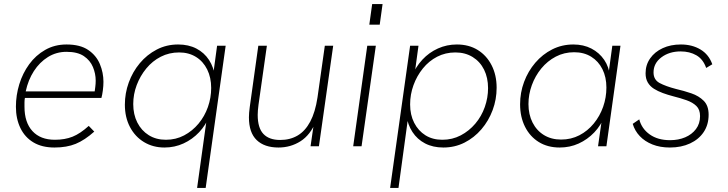

<svg xmlns="http://www.w3.org/2000/svg" viewBox="-20 -717 3567 941"><path d="M247 6Q186 6 144 -19Q102 -44 80 -89.5Q58 -135 58 -194Q58 -250 74.5 -304Q91 -358 123 -402Q155 -446 201.5 -472.5Q248 -499 306 -499Q373 -499 412.5 -472Q452 -445 469.5 -403Q487 -361 487 -316Q487 -296 484 -273.5Q481 -251 477 -237H102Q100 -226 100 -215Q100 -204 100 -194Q100 -117 139 -74.5Q178 -32 249 -32Q298 -32 335.5 -47Q373 -62 415 -100L442 -72Q395 -30 351 -12Q307 6 247 6ZM443 -261Q445 -276 447 -291Q449 -306 449 -322Q449 -356 435.5 -388.5Q422 -421 391 -442Q360 -463 306 -463Q256 -463 215 -437.5Q174 -412 146 -368.5Q118 -325 106 -269H456Z M946 204 997 -162 1007 -150Q989 -104 956 -69Q923 -34 879.5 -14Q836 6 786 6Q730 6 686 -20.5Q642 -47 617 -94.5Q592 -142 592 -204Q592 -260 611 -312.5Q630 -365 665 -407Q700 -449 748 -474Q796 -499 853 -499Q904 -499 942.5 -479Q981 -459 1004.5 -423Q1028 -387 1034 -339L1022 -331L1044 -493H1086L988 204ZM793 -32Q842 -32 882.5 -53.5Q923 -75 953 -111Q983 -147 999 -192.5Q1015 -238 1015 -286Q1015 -337 995.5 -376.5Q976 -416 940.5 -438Q905 -460 858 -460Q809 -460 768 -439Q727 -418 697 -381.5Q667 -345 650 -300Q633 -255 633 -207Q633 -156 653 -116.5Q673 -77 709 -54.5Q745 -32 793 -32Z M1345 6Q1276 6 1238 -30.5Q1200 -67 1200 -142Q1200 -153 1201 -165Q1202 -177 1204 -192L1246 -493H1288L1247 -204Q1245 -190 1244 -176.5Q1243 -163 1243 -154Q1243 -90 1271 -60.5Q1299 -31 1353 -31Q1402 -31 1439 -53Q1476 -75 1500.5 -121Q1525 -167 1536 -239L1572 -493H1613L1543 0H1502L1520 -124L1529 -123Q1501 -55 1452.5 -24.5Q1404 6 1345 6Z M1711 0 1780 -493H1822L1752 0ZM1790 -596 1804 -697H1855L1841 -596Z M1892 204 1990 -493H2031L2009 -331L1997 -340Q2017 -389 2050 -424.5Q2083 -460 2126.5 -479.5Q2170 -499 2219 -499Q2278 -499 2321.5 -472Q2365 -445 2389.5 -397Q2414 -349 2414 -287Q2414 -230 2394.5 -177.5Q2375 -125 2339.5 -83.5Q2304 -42 2256.5 -18Q2209 6 2153 6Q2102 6 2063.5 -14Q2025 -34 2001.5 -70Q1978 -106 1972 -152L1983 -162L1933 204ZM2148 -32Q2197 -32 2238 -53.5Q2279 -75 2309.5 -111Q2340 -147 2356 -192.5Q2372 -238 2372 -285Q2372 -336 2352.5 -375.5Q2333 -415 2296.5 -437.5Q2260 -460 2212 -460Q2163 -460 2122.5 -439Q2082 -418 2052.5 -381.5Q2023 -345 2006.5 -299.5Q1990 -254 1990 -205Q1990 -154 2010 -115Q2030 -76 2065 -54Q2100 -32 2148 -32Z M2723 6Q2664 6 2620.5 -21Q2577 -48 2553 -96Q2529 -144 2529 -206Q2529 -263 2548.5 -315.5Q2568 -368 2603.5 -409.5Q2639 -451 2686.5 -475Q2734 -499 2790 -499Q2840 -499 2878.5 -479Q2917 -459 2941 -424Q2965 -389 2970 -341L2959 -331L2981 -493H3021L2952 0H2911L2934 -162L2945 -152Q2926 -103 2892.5 -68Q2859 -33 2816 -13.5Q2773 6 2723 6ZM2730 -33Q2779 -33 2819.5 -54Q2860 -75 2890 -111.5Q2920 -148 2936 -193.5Q2952 -239 2952 -288Q2952 -339 2932.5 -378Q2913 -417 2877.5 -439Q2842 -461 2794 -461Q2745 -461 2704 -439.5Q2663 -418 2633 -381.5Q2603 -345 2586.5 -299.5Q2570 -254 2570 -207Q2570 -156 2590 -116.5Q2610 -77 2646 -55Q2682 -33 2730 -33Z M3263 6Q3215 6 3177.5 -9Q3140 -24 3115.5 -50Q3091 -76 3081 -110L3113 -132Q3125 -86 3164.5 -58Q3204 -30 3264 -30Q3305 -30 3338 -44Q3371 -58 3391 -84.5Q3411 -111 3411 -148Q3411 -180 3393 -197.5Q3375 -215 3345.5 -225.5Q3316 -236 3280 -245Q3253 -252 3228.5 -261Q3204 -270 3185 -282Q3166 -294 3155 -312.5Q3144 -331 3144 -358Q3144 -399 3166.5 -431Q3189 -463 3228 -481Q3267 -499 3317 -499Q3372 -499 3413 -474.5Q3454 -450 3471 -402L3441 -384Q3426 -427 3393 -446Q3360 -465 3316 -465Q3260 -465 3221.5 -436Q3183 -407 3183 -362Q3183 -326 3213 -310Q3243 -294 3293 -281Q3332 -272 3368.5 -259.5Q3405 -247 3429 -223Q3453 -199 3453 -155Q3453 -106 3429 -70Q3405 -34 3362 -14Q3319 6 3263 6Z"/></svg>

Font: Hanken Grotesk ExtraLight
Style: Italic
Weight: 250
Italic angle: -8°
Designer: Alfredo Marco Pradil
Foundry: Hanken Design Co.
Version: Version 3.013